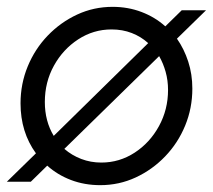

<svg xmlns="http://www.w3.org/2000/svg" viewBox="-21 -531 622 561"><path d="M272 10Q226 10 186.5 -5Q147 -20 117 -47L69 0H-1L84 -83Q39 -145 39 -229Q39 -286 60 -337Q81 -388 118.5 -427Q156 -466 204.5 -488.5Q253 -511 308 -511Q353 -511 392.5 -496Q432 -481 462 -454L510 -501H581L496 -418Q517 -388 529 -351Q541 -314 541 -272Q541 -215 520 -164Q499 -113 461.5 -74Q424 -35 375.5 -12.5Q327 10 272 10ZM136 -134 412 -405Q391 -424 364 -434.5Q337 -445 305 -445Q252 -445 207.5 -416Q163 -387 136.5 -339Q110 -291 110 -233Q110 -177 136 -134ZM275 -56Q328 -56 372.5 -85Q417 -114 443.5 -162.5Q470 -211 470 -268Q470 -296 463 -321Q456 -346 444 -367L167 -96Q189 -77 216.5 -66.5Q244 -56 275 -56Z"/></svg>

Font: Red Hat Display
Style: Italic
Weight: 400
Italic angle: -12°
Designer: Pentagram, MCKL
Foundry: Pentagram, MCKL
Version: Version 1.023; ttfautohint (v1.8.3)